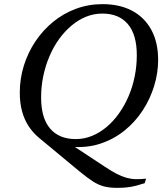

<svg xmlns="http://www.w3.org/2000/svg" viewBox="-20 -706 786 927"><path d="M365 122.5 169 -40Q139 -65 118.2 -96.8Q97.5 -128.5 86.5 -168.8Q75.5 -209 75.5 -258.5Q75.5 -326 95.2 -389.2Q115 -452.5 151 -506.2Q187 -560 236.5 -600.5Q286 -641 346.5 -663.5Q407 -686 475 -686Q558.5 -686 618.5 -653.8Q678.5 -621.5 711 -561.2Q743.5 -501 743.5 -416.5Q743.5 -353.5 724.2 -290.8Q705 -228 668.8 -172.5Q632.5 -117 581 -75.5Q529.5 -34 464.8 -12.5Q400 9 324 2.5L302 -22.5L482.5 96.5Q516 119 542 132.5Q568 146 590.2 152.2Q612.5 158.5 635.2 159Q658 159.5 685.5 156.5L678.5 178.5Q657 185.5 636.5 190.8Q616 196 594.2 198.5Q572.5 201 546.5 201Q508.5 201 481.2 193.8Q454 186.5 427.5 169.2Q401 152 365 122.5ZM178.5 -235.5Q178.5 -136 222 -85.2Q265.5 -34.5 345.5 -34.5Q386.5 -34.5 424 -49.8Q461.5 -65 494.5 -92.8Q527.5 -120.5 554.2 -158Q581 -195.5 600.5 -240.8Q620 -286 630.2 -336.5Q640.5 -387 640.5 -439.5Q640.5 -539 597.2 -589.8Q554 -640.5 474 -640.5Q433 -640.5 395.5 -625.2Q358 -610 325 -582.2Q292 -554.5 265 -517Q238 -479.5 218.8 -434.2Q199.5 -389 189 -338.8Q178.5 -288.5 178.5 -235.5Z"/></svg>

Font: Newsreader 24pt Medium
Style: Italic
Weight: 500
Italic angle: -17°
Designer: Hugues Gentile
Foundry: Production Type
Version: Version 1.003